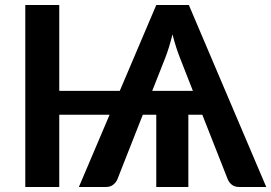

<svg xmlns="http://www.w3.org/2000/svg" viewBox="-20 -743 1078 763"><path d="M746.5 -382 695 -513.5Q688 -531 680.2 -555Q672.5 -579 665.5 -606.5Q658.5 -578.5 651 -554.2Q643.5 -530 636.5 -512.5L585 -382ZM1038 0H930Q912.5 0 901.5 -8.8Q890.5 -17.5 885 -30.5L784 -287H728.5V0H601V-287H547.5L446.5 -30.5Q442 -19 430.5 -9.5Q419 0 402 0H293.5L415.5 -287H215.5V0H80.5V-723H215.5V-382H456L601 -723H730.5Z"/></svg>

Font: Lato 2
Style: Bold
Weight: 700
Designer: Lukasz Dziedzic with Adam Twardoch and Botio Nikoltchev
Foundry: tyPoland Lukasz Dziedzic
Version: Version 2.015; 2015-08-06; http://www.latofonts.com/